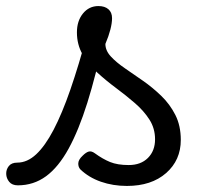

<svg xmlns="http://www.w3.org/2000/svg" viewBox="-114 -595 684 634"><path d="M-55 17Q-74 17 -83.5 5.5Q-93 -6 -93.5 -20.5Q-94 -35 -85 -46.5Q-76 -58 -57 -58Q-24 -58 5.5 -85.5Q35 -113 63 -166.5Q91 -220 118.5 -299.5Q146 -379 174 -483L229 -469Q203 -347 174.5 -256Q146 -165 112.5 -104Q79 -43 38 -13Q-3 17 -55 17ZM305 19Q259 19 219 5Q179 -9 151 -36Q144 -44 144.5 -56Q145 -68 159 -81Q170 -92 179 -94.5Q188 -97 199 -89Q225 -70 249.5 -60Q274 -50 311 -50Q351 -50 374.5 -73.5Q398 -97 398 -135Q398 -171 379.5 -200Q361 -229 331.5 -254.5Q302 -280 269 -304.5Q236 -329 206.5 -356Q177 -383 158.5 -415.5Q140 -448 140 -488Q140 -526 160 -550.5Q180 -575 211 -575Q232 -575 244 -564.5Q256 -554 256 -535Q256 -519 250.5 -497.5Q245 -476 234 -450Q234 -428 252 -408.5Q270 -389 298.5 -369.5Q327 -350 358.5 -328Q390 -306 418.5 -278.5Q447 -251 465 -215.5Q483 -180 483 -133Q483 -66 434.5 -23.5Q386 19 305 19Z"/></svg>

Font: Playwrite VN
Style: Regular
Weight: 400
Designer: Veronika Burian, José Scaglione
Foundry: TypeTogether
Version: Version 1.002